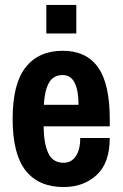

<svg xmlns="http://www.w3.org/2000/svg" viewBox="-20 -743 496 775"><path d="M237 12Q136 12 83.5 -54.5Q31 -121 31 -263Q31 -405 83.5 -471.5Q136 -538 233 -538Q328 -538 375.5 -471.5Q423 -405 423 -263V-233H156Q157 -163 175 -124.5Q193 -86 237 -86Q268 -86 286 -112.5Q304 -139 304 -186H423Q423 -85 370 -36.5Q317 12 237 12ZM157 -320H297Q297 -377 281.5 -408.5Q266 -440 233 -440Q195 -440 177.5 -408.5Q160 -377 157 -320ZM167 -608V-723H288V-608Z"/></svg>

Font: Archivo Narrow
Style: Bold
Weight: 700
Designer: Hector Gatti
Foundry: Omnibus-Type
Version: Version 3.002